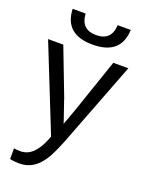

<svg xmlns="http://www.w3.org/2000/svg" viewBox="-173 -824 846 1115"><g transform="rotate(20 250.0 -267.0)"><path d="M93 208Q57 208 33 202V136Q51 139 74 139Q156 139 204 19L212 -2L2 -528H96L208 -236L213 -219Q215 -214 220.5 -198.5Q226 -183 235 -156Q245 -129 249.5 -114Q254 -99 255 -96L290 -192L405 -528H498L295 0Q278 42 263 73.5Q248 105 234 125Q179 208 93 208ZM255 -586Q82 -586 76 -742H156Q162 -645 255 -645Q350 -645 354 -742H435Q429 -586 255 -586Z"/></g></svg>

Font: Libra Sans
Style: Regular
Weight: 400
Foundry: Context Ltd
Version: Version 1.000; ttfautohint (v1.3)